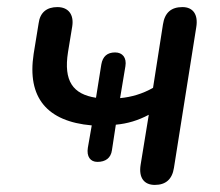

<svg xmlns="http://www.w3.org/2000/svg" viewBox="-20 -515 621 542"><path d="M417 7C448 7 466 -9 471 -41L534 -438C540 -474 525 -495 495 -495C463 -495 445 -479 440 -446L412 -267C382 -250 351 -241 319 -238L334 -328C338 -352 326 -367 305 -367C283 -367 270 -356 266 -333L251 -239C186 -249 159 -286 172 -368L184 -441C189 -474 173 -495 142 -495C112 -495 93 -480 89 -449L75 -363C56 -239 113 -172 239 -161L228 -98C224 -73 235 -58 255 -58C278 -58 293 -69 296 -91L307 -163C340 -166 370 -175 400 -191L377 -50C371 -13 387 7 417 7Z"/></svg>

Font: SN Pro Medium
Style: Italic
Weight: 400
Italic angle: -9°
Designer: Tobias Whetton
Foundry: Supernotes
Version: Version 1.001;Glyphs 3.2 (3249)